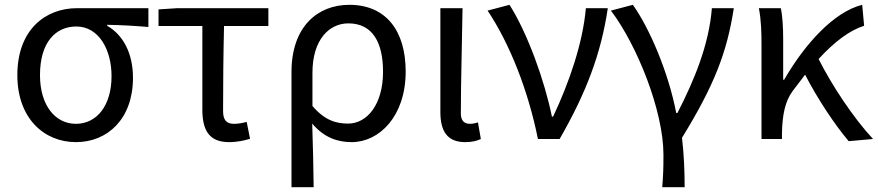

<svg xmlns="http://www.w3.org/2000/svg" viewBox="-20 -577 3644 797"><path d="M295 13C428 13 532 -85 532 -254C532 -356 491 -432 425 -470V-474C485 -473 535 -470 596 -465V-543H299C171 -543 52 -456 52 -265C52 -86 163 13 295 13ZM295 -63C209 -63 146 -140 146 -265C146 -402 211 -467 297 -467C390 -467 443 -371 443 -261C443 -139 382 -63 295 -63Z M931 13C965 13 996 6 1018 -1L1004 -71C986 -66 969 -63 951 -63C921 -63 906 -78 906 -116C906 -226 907 -346 910 -469H1094V-543H715L638 -538V-469H820V-122C820 -35 849 13 931 13Z M1190 200H1282C1281 103 1279 34 1276 -64C1325 -6 1381 13 1440 13C1554 13 1664 -94 1664 -280C1664 -451 1581 -557 1430 -557C1298 -557 1190 -466 1190 -278ZM1425 -64C1377 -64 1329 -76 1277 -137V-275C1277 -413 1347 -480 1426 -480C1527 -480 1570 -400 1570 -279C1570 -145 1505 -64 1425 -64Z M1911 13C1942 13 1961 7 1976 0L1964 -69C1952 -65 1941 -63 1931 -63C1908 -63 1893 -75 1893 -106C1893 -237 1898 -396 1900 -543H1808V-112C1808 -32 1837 13 1911 13Z M2213 0H2303C2413 -191 2475 -354 2503 -543H2412C2399 -396 2342 -233 2276 -93H2271C2241 -241 2170 -439 2095 -557L2004 -533C2097 -394 2173 -199 2213 0Z M2729 200H2822C2822 137 2819 60 2811 -5C2945 -223 2998 -360 3026 -543H2935C2923 -391 2862 -244 2792 -108H2787C2755 -277 2675 -462 2607 -557L2516 -533C2625 -389 2734 -116 2734 65C2734 125 2733 150 2729 200Z M3503 9 3604 0C3521 -89 3432 -225 3378 -332C3445 -405 3507 -451 3567 -470L3559 -557C3442 -528 3321 -395 3235 -246H3231V-416C3231 -464 3228 -514 3221 -543H3130C3140 -495 3141 -438 3141 -394V0H3226V-28C3228 -99 3238 -156 3271 -200L3322 -267C3374 -166 3446 -58 3503 9Z"/></svg>

Font: Noto Sans HK
Style: Regular
Weight: 400
Designer: Ryoko NISHIZUKA 西塚涼子 (kana, bopomofo & ideographs); Paul D. Hunt (Latin, Greek & Cyrillic); Sandoll Communications 산돌커뮤니
Foundry: Adobe
Version: Version 2.004;hotconv 1.0.118;makeotfexe 2.5.65603